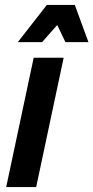

<svg xmlns="http://www.w3.org/2000/svg" viewBox="-20 -755 377 775"><path d="M5 0 116 -522H237L126 0ZM52 -585 169 -735H282L337 -585H244L211 -654L150 -585Z"/></svg>

Font: Radio Canada Condensed SemiBold
Style: Italic
Weight: 600
Width: 3
Italic angle: -12°
Designer: Charles Daoud, Etienne Aubert Bonn, Alexandre Saumier Demers, Jacques Le Bailly
Foundry: Radio-Canada
Version: Version 2.104; ttfautohint (v1.8.4.7-5d5b);gftools[0.9.28.de